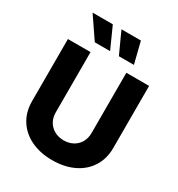

<svg xmlns="http://www.w3.org/2000/svg" viewBox="-215 -1071 1133 1220"><g transform="rotate(30 351.5 -461.0)"><path d="M649.4 -707V-251Q649.4 -172.9 612.1 -113.8Q574.7 -54.7 507.3 -22.5Q439.9 9.8 351.6 9.8Q262.7 9.8 195.3 -22.5Q127.9 -54.7 90.8 -113.8Q53.7 -172.9 53.7 -251V-707H219.7V-264.6Q219.7 -227.5 236.3 -198.2Q252.9 -168.9 283 -152.3Q313 -135.7 351.6 -135.7Q390.1 -135.7 419.9 -152.3Q449.7 -168.9 466.1 -198.2Q482.4 -227.5 482.4 -264.6V-707ZM105.5 -930.7H253.9L324.2 -774.4H211.9ZM317.4 -930.7H460L499 -774.4H388.7Z"/></g></svg>

Font: Pretendard ExtraBold
Style: Regular
Weight: 800
Designer: Base glyphs from Inter by Rasmus Andersson; Hangeul glyphs from Noto Sans CJK(Source Han Sans) by Jang Soo-young and Kan
Foundry: Kil Hyung-jin
Version: Version 1.309